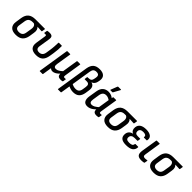

<svg xmlns="http://www.w3.org/2000/svg" viewBox="311 -2183 3845 3845"><g transform="rotate(45 2233.5 -260.5)"><path d="M227 11Q126 11 81.5 -39.5Q37 -90 51 -178L70 -305Q85 -399 139 -444Q193 -489 294 -489H554Q565 -489 563 -479L553 -417Q551 -407 542 -407L426 -413V-411Q447 -392 458 -360.5Q469 -329 460 -275L444 -172Q430 -84 378.5 -36.5Q327 11 227 11ZM234 -73Q283 -73 312 -96.5Q341 -120 349 -173L368 -290Q374 -327 369 -351Q364 -375 352 -389Q340 -403 323 -410H286Q238 -410 206.5 -387.5Q175 -365 165 -305L145 -175Q137 -122 160.5 -97.5Q184 -73 234 -73Z M802 11Q704 11 662 -36.5Q620 -84 635 -173L666 -373Q671 -402 665.5 -410.5Q660 -419 643 -419Q637 -419 629.5 -418.5Q622 -418 615 -417Q606 -416 607 -425L616 -484Q617 -489 619.5 -491.5Q622 -494 627 -495Q641 -498 657 -499Q673 -500 687 -500Q734 -500 754.5 -478Q775 -456 766 -398L730 -168Q722 -120 741.5 -95.5Q761 -71 807 -71Q852 -71 880 -96Q908 -121 916 -173L928 -250Q939 -318 942.5 -376.5Q946 -435 947 -479Q947 -489 957 -489H1033Q1042 -489 1042 -480Q1043 -438 1039.5 -382.5Q1036 -327 1026 -266L1012 -180Q997 -81 947 -35Q897 11 802 11Z M1090 185Q1079 185 1082 175L1185 -479Q1187 -489 1197 -489H1272Q1282 -489 1280 -479L1230 -167Q1222 -117 1235 -95.5Q1248 -74 1281 -74Q1317 -74 1351.5 -96Q1386 -118 1416 -146L1469 -479Q1471 -489 1481 -489H1555Q1565 -489 1563 -479L1507 -122Q1503 -90 1508 -80.5Q1513 -71 1533 -71Q1539 -71 1547.5 -71.5Q1556 -72 1562 -73Q1570 -74 1569 -65L1559 -5Q1558 -1 1555.5 2Q1553 5 1547 6Q1535 9 1523 10Q1511 11 1497 11Q1454 11 1432.5 -9Q1411 -29 1413 -72H1412Q1378 -36 1340.5 -13.5Q1303 9 1265 9Q1246 9 1229.5 1.5Q1213 -6 1203 -18L1173 175Q1171 185 1162 185Z M1605 185Q1594 185 1597 175L1706 -515Q1721 -607 1770 -650.5Q1819 -694 1911 -694Q1996 -694 2037.5 -654.5Q2079 -615 2069 -541L2064 -511Q2057 -461 2034.5 -432Q2012 -403 1978 -390V-388Q2025 -378 2045 -340Q2065 -302 2055 -242L2043 -160Q2029 -73 1982.5 -31Q1936 11 1852 11Q1812 11 1774.5 -0.5Q1737 -12 1711 -25L1725 -106Q1748 -90 1778 -80.5Q1808 -71 1839 -71Q1889 -71 1915.5 -94.5Q1942 -118 1950 -169L1961 -240Q1969 -290 1953 -313.5Q1937 -337 1896 -337H1841Q1831 -337 1833 -347L1840 -398Q1843 -407 1850 -407H1871Q1919 -407 1940 -426Q1961 -445 1969 -497L1973 -523Q1980 -568 1962 -589Q1944 -610 1900 -610Q1856 -610 1832.5 -588Q1809 -566 1802 -520L1691 175Q1689 185 1680 185Z M2251 11Q2185 11 2158.5 -35Q2132 -81 2145 -163L2172 -328Q2186 -418 2234.5 -459Q2283 -500 2354 -500Q2398 -500 2434.5 -484.5Q2471 -469 2494 -446L2484 -371Q2458 -392 2429 -404.5Q2400 -417 2370 -417Q2325 -417 2298.5 -392Q2272 -367 2263 -311L2241 -169Q2234 -121 2247 -97.5Q2260 -74 2297 -74Q2329 -74 2364.5 -94Q2400 -114 2452 -161L2445 -89Q2410 -57 2379 -34.5Q2348 -12 2316.5 -0.5Q2285 11 2251 11ZM2512 11Q2465 11 2443.5 -12Q2422 -35 2429 -86L2432 -107L2431 -131L2474 -403L2484 -433L2491 -479Q2493 -489 2502 -489H2572Q2583 -489 2581 -479L2524 -121Q2519 -90 2525 -80.5Q2531 -71 2547 -71Q2556 -71 2564 -71.5Q2572 -72 2579 -73Q2588 -75 2586 -65L2576 -6Q2575 4 2564 5Q2552 8 2540 9.5Q2528 11 2512 11ZM2355 -546Q2351 -546 2350 -549.5Q2349 -553 2351 -558L2405 -696Q2408 -702 2412 -704Q2416 -706 2422 -706H2493Q2499 -706 2500.5 -702Q2502 -698 2499 -693L2424 -556Q2419 -546 2407 -546Z M2836 11Q2735 11 2690.5 -39.5Q2646 -90 2660 -178L2679 -305Q2694 -399 2748 -444Q2802 -489 2903 -489H3163Q3174 -489 3172 -479L3162 -417Q3160 -407 3151 -407L3035 -413V-411Q3056 -392 3067 -360.5Q3078 -329 3069 -275L3053 -172Q3039 -84 2987.5 -36.5Q2936 11 2836 11ZM2843 -73Q2892 -73 2921 -96.5Q2950 -120 2958 -173L2977 -290Q2983 -327 2978 -351Q2973 -375 2961 -389Q2949 -403 2932 -410H2895Q2847 -410 2815.5 -387.5Q2784 -365 2774 -305L2754 -175Q2746 -122 2769.5 -97.5Q2793 -73 2843 -73Z M3352 11Q3259 11 3217.5 -24Q3176 -59 3181 -128Q3184 -177 3213.5 -209.5Q3243 -242 3292 -251V-253Q3258 -265 3242 -295Q3226 -325 3230 -369Q3236 -433 3283.5 -466.5Q3331 -500 3421 -500Q3509 -500 3554.5 -464Q3600 -428 3586 -360Q3585 -350 3577 -350H3504Q3494 -350 3495 -360Q3501 -392 3479 -407Q3457 -422 3413 -422Q3369 -422 3344.5 -404Q3320 -386 3318 -350Q3317 -317 3335 -299.5Q3353 -282 3395 -282H3460Q3470 -282 3468 -272L3461 -223Q3460 -213 3450 -213H3376Q3331 -213 3305 -194Q3279 -175 3276 -139Q3273 -102 3293.5 -85Q3314 -68 3364 -68Q3413 -68 3436.5 -82Q3460 -96 3465 -129Q3465 -139 3475 -139H3547Q3556 -139 3556 -129Q3552 -59 3503 -24Q3454 11 3352 11Z M3782 11Q3709 11 3680.5 -24Q3652 -59 3664 -141L3718 -479Q3720 -489 3730 -489H3805Q3815 -489 3813 -479L3760 -135Q3754 -99 3766 -84.5Q3778 -70 3810 -70Q3825 -70 3840 -72Q3855 -74 3868 -77Q3879 -78 3877 -66L3867 -8Q3866 1 3857 3Q3843 6 3822.5 8.5Q3802 11 3782 11Z M4131 11Q4030 11 3985.5 -39.5Q3941 -90 3955 -178L3974 -305Q3989 -399 4043 -444Q4097 -489 4198 -489H4458Q4469 -489 4467 -479L4457 -417Q4455 -407 4446 -407L4330 -413V-411Q4351 -392 4362 -360.5Q4373 -329 4364 -275L4348 -172Q4334 -84 4282.5 -36.5Q4231 11 4131 11ZM4138 -73Q4187 -73 4216 -96.5Q4245 -120 4253 -173L4272 -290Q4278 -327 4273 -351Q4268 -375 4256 -389Q4244 -403 4227 -410H4190Q4142 -410 4110.5 -387.5Q4079 -365 4069 -305L4049 -175Q4041 -122 4064.5 -97.5Q4088 -73 4138 -73Z"/></g></svg>

Font: Sofia Sans Semi Condensed SemiBold
Style: Italic
Weight: 600
Italic angle: -9°
Version: Version 4.100